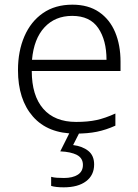

<svg xmlns="http://www.w3.org/2000/svg" viewBox="-20 -562 592 822"><path d="M290 -542Q358 -542 404 -510.5Q450 -479 473 -424Q496 -369 496 -298V-258H116Q116 -153 165 -96.5Q214 -40 306 -40Q356 -40 393 -48Q430 -56 474 -76V-24Q434 -6 395 2Q356 10 304 10Q185 10 121 -63Q57 -136 57 -262Q57 -343 84.5 -406.5Q112 -470 164 -506Q216 -542 290 -542ZM289 -494Q216 -494 170.5 -445Q125 -396 117 -306H436Q436 -390 400.5 -442Q365 -494 289 -494ZM383 142Q383 188 348.5 214Q314 240 253 240Q219 240 199 234V195Q209 198 223 199Q237 200 254 200Q291 200 313 186Q335 172 335 144Q335 115 309.5 101.5Q284 88 238 86L281 0H323L293 59Q333 64 358 84Q383 104 383 142Z"/></svg>

Font: BC Sans Light
Style: Regular
Weight: 300
Designer: Monotype Design Team
Foundry: Monotype Imaging Inc.
Version: Version 2.000;GOOG;noto-source:20170915:90ef993387c0